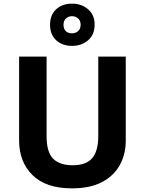

<svg xmlns="http://www.w3.org/2000/svg" viewBox="-20 -1025 796 1055"><path d="M671 -252Q671 -178 638.5 -118.5Q606 -59 540.5 -24.5Q475 10 375 10Q233 10 159 -62.5Q85 -135 85 -254V-714H236V-277Q236 -189 272 -153Q308 -117 379 -117Q453 -117 486.5 -156Q520 -195 520 -278V-714H671ZM376 -773Q322 -773 288.5 -804Q255 -835 255 -889Q255 -943 288.5 -974Q322 -1005 376 -1005Q428 -1005 464 -974Q500 -943 500 -890Q500 -835 464.5 -804Q429 -773 376 -773ZM376 -842Q396 -842 409.5 -854.5Q423 -867 423 -889Q423 -911 409.5 -923.5Q396 -936 376 -936Q356 -936 342.5 -923.5Q329 -911 329 -889Q329 -867 341 -854.5Q353 -842 376 -842Z"/></svg>

Font: Noto Sans Bamum
Style: Bold
Weight: 700
Designer: Monotype Design Team
Foundry: Monotype Imaging Inc.
Version: Version 2.002; ttfautohint (v1.8.4.7-5d5b)